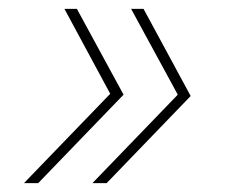

<svg xmlns="http://www.w3.org/2000/svg" viewBox="-20 -471 539 432"><path d="M153 -451H125L228 -260L34 -59H66L258 -258ZM188 -59H220L409 -255L303 -451H275L380 -258Z"/></svg>

Font: Nacelle Thin
Style: Italic
Weight: 100
Italic angle: -12°
Designer: Sora Sagano
Foundry: Sora Sagano
Version: Version 1.000;FEAKit 1.0